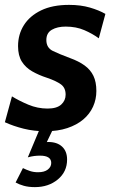

<svg xmlns="http://www.w3.org/2000/svg" viewBox="-33 -528 469 787"><path d="M153 10Q106 10 64 -0.5Q22 -11 -13 -27L16 -133Q45 -115 83 -99Q121 -83 162 -83Q200 -83 218 -99.5Q236 -116 236 -140Q236 -168 217 -182Q198 -196 160 -209Q126 -220 99 -235.5Q72 -251 56.5 -275.5Q41 -300 41 -339Q41 -387 65 -425Q89 -463 135.5 -485.5Q182 -508 250 -508Q298 -508 335.5 -497Q373 -486 399 -471L372 -371Q346 -390 312.5 -404.5Q279 -419 236 -419Q202 -419 179.5 -406Q157 -393 157 -364Q157 -332 184 -319Q211 -306 254 -290Q290 -277 314 -259.5Q338 -242 350 -217Q362 -192 362 -155Q362 -121 348.5 -91Q335 -61 308.5 -38.5Q282 -16 243 -3Q204 10 153 10ZM147 79 111 64Q125 60 138 57Q151 54 165 54Q201 54 221.5 73Q242 92 242 126Q242 176 204 207.5Q166 239 110 239Q84 239 64.5 233.5Q45 228 31 220L61 161Q75 168 90 173Q105 178 123 178Q149 178 163 167Q177 156 177 140Q177 110 131 110Q119 110 107 111.5Q95 113 81 117L130 0H185Z"/></svg>

Font: Cabin VF Beta
Style: Italic
Weight: 400
Italic angle: -7°
Designer: Pablo Impallari
Foundry: Pablo Impallari. http://www.impallari.com Igino Marini. http://www.ikern.com
Version: Version 2.300